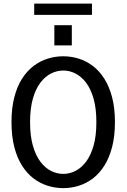

<svg xmlns="http://www.w3.org/2000/svg" viewBox="-20 -1012 690 1044"><path d="M324 11Q281 11 239.8 -1.8Q198.5 -14.5 162.8 -41.5Q127 -68.5 100 -111Q73 -153.5 57.8 -212.2Q42.5 -271 42.5 -348Q42.5 -424.5 57.8 -483.2Q73 -542 100 -584.2Q127 -626.5 162.8 -653.5Q198.5 -680.5 239.8 -693.2Q281 -706 324 -706Q367 -706 408 -693.2Q449 -680.5 484.8 -653.5Q520.5 -626.5 547.2 -584.2Q574 -542 589.5 -483.2Q605 -424.5 605 -348Q605 -271 589.5 -212.2Q574 -153.5 547.2 -111Q520.5 -68.5 484.8 -41.5Q449 -14.5 408 -1.8Q367 11 324 11ZM324 -66.5Q358 -66.5 390 -82.5Q422 -98.5 447.8 -132.5Q473.5 -166.5 488.8 -219.8Q504 -273 504 -348Q504 -422.5 488.8 -475.8Q473.5 -529 447.8 -562.8Q422 -596.5 390 -612.5Q358 -628.5 324 -628.5Q290 -628.5 257.8 -612.5Q225.5 -596.5 199.8 -562.8Q174 -529 158.8 -475.8Q143.5 -422.5 143.5 -348Q143.5 -273 158.8 -219.8Q174 -166.5 199.8 -132.5Q225.5 -98.5 257.8 -82.5Q290 -66.5 324 -66.5ZM275.5 -875H370.5V-765H275.5ZM166 -931V-992.5H480V-931Z"/></svg>

Font: Trispace Thin
Style: Regular
Weight: 400
Version: Version 1.210